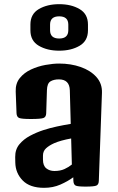

<svg xmlns="http://www.w3.org/2000/svg" viewBox="-20 -899 570 925"><path d="M192.4 5.9Q124 5.9 89.4 -29.5Q54.7 -64.9 53.7 -115.7L53.2 -142.1Q52.7 -178.7 73.2 -203.6Q93.8 -228.5 125.2 -245.1Q156.7 -261.7 188.5 -272Q219.7 -282.2 254.2 -289.6Q288.6 -296.9 320.8 -302.2L316.4 -463.9Q314.9 -516.6 263.7 -516.6Q238.8 -516.6 222.9 -506.8Q207 -497.1 206.1 -464.4L202.6 -353.5Q202.1 -335.4 189.5 -330.6Q176.8 -325.7 128.9 -325.7Q84.5 -325.7 72.5 -330.6Q60.5 -335.4 59.6 -353.5L55.7 -457.5Q54.2 -496.6 75.2 -522.7Q96.2 -548.8 129.4 -564.2Q162.6 -579.6 199.2 -586.2Q235.8 -592.8 265.1 -592.8Q321.3 -592.8 368.7 -576.2Q416 -559.6 444.3 -528.1Q472.7 -496.6 471.2 -451.7L456.1 -27.8Q455.6 -9.8 444.3 -4.9Q433.1 0 392.1 0Q354.5 0 344.5 -4.9Q334.5 -9.8 333.5 -27.8L333 -44.9Q306.6 -25.4 271 -9.8Q235.4 5.9 192.4 5.9ZM187 -130.4Q187 -100.6 203.1 -87.9Q219.2 -75.2 242.2 -75.2Q270.5 -75.2 291 -84.7Q311.5 -94.2 326.2 -106.4L322.8 -231.9Q272 -222.7 240.7 -209Q216.8 -198.2 201.9 -184.6Q187 -170.9 187 -149.4ZM265.1 -654.8Q207.5 -654.8 167 -678.5Q126.5 -702.1 126.5 -752.9V-780.8Q126.5 -831.5 167 -855.2Q207.5 -878.9 265.1 -878.9Q323.2 -878.9 363.5 -855.2Q403.8 -831.5 403.8 -780.8V-752.9Q403.8 -702.1 363.5 -678.5Q323.2 -654.8 265.1 -654.8ZM265.1 -713.4Q309.1 -713.4 309.1 -753.4V-780.3Q309.1 -820.3 265.1 -820.3Q221.2 -820.3 221.2 -780.3V-753.4Q221.2 -713.4 265.1 -713.4Z"/></svg>

Font: Denk One
Style: Regular
Weight: 400
Designer: Irina Smirnova, Eben Sorkin
Foundry: Sorkin Type Co.f
Version: Version 1.004; ttfautohint (v1.8.4.7-5d5b);gftools[0.9.23]